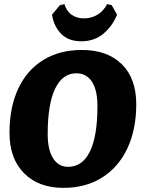

<svg xmlns="http://www.w3.org/2000/svg" viewBox="-20 -898 683 930"><path d="M26 -255Q26 -378 68 -468Q110 -558 189 -607Q268 -656 377 -656Q500 -656 570 -587Q640 -518 640 -393Q640 -271 597 -179.5Q554 -88 474.5 -38Q395 12 287 12Q167 12 96.5 -59Q26 -130 26 -255ZM452 -384Q452 -461 425.5 -502Q399 -543 350 -543Q283 -543 247 -468.5Q211 -394 211 -249Q211 -173 237 -131.5Q263 -90 310 -90Q379 -90 415.5 -164Q452 -238 452 -384ZM499 -878 521 -873 547 -827Q525 -772 481 -735Q437 -698 374 -698Q311 -698 275.5 -735Q240 -772 232 -827L270 -873L292 -878Q302 -844 327 -826.5Q352 -809 387 -809Q422 -809 451.5 -826.5Q481 -844 499 -878Z"/></svg>

Font: Alegreya SC ExtraBold
Style: Italic
Weight: 800
Italic angle: -7°
Designer: Juan Pablo del Peral
Foundry: Huerta Tipografica
Version: Version 2.007; ttfautohint (v1.6)